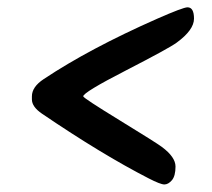

<svg xmlns="http://www.w3.org/2000/svg" viewBox="-20 -548 570 517"><path d="M204.1 -288.6Q204.1 -284.2 302.5 -223.9Q400.9 -163.6 416 -152.3Q452.6 -125 452.6 -99.6Q452.6 -74.2 442.9 -62.7Q433.1 -51.3 422.6 -51.3Q412.1 -51.3 379.9 -67.9Q254.4 -132.3 93.3 -241.7Q65.9 -260.3 65.9 -280.3V-288.6Q65.9 -314 97.7 -335Q220.7 -417 403.3 -497.6Q473.1 -528.3 484.9 -528.3Q502.4 -528.3 502.4 -497.8Q502.4 -467.3 455.6 -433.1Q435.1 -418 319.6 -358.6Q204.1 -299.3 204.1 -288.6Z"/></svg>

Font: Averia Libre
Style: Bold Italic
Weight: 700
Italic angle: -6.90001°
Version: Version 1.002